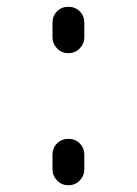

<svg xmlns="http://www.w3.org/2000/svg" viewBox="-20 -547 404 567"><path d="M135 -437V-480Q135 -500 148.5 -513.5Q162 -527 182 -527Q202 -527 215.5 -513.5Q229 -500 229 -480V-437Q229 -418 215.5 -404Q202 -390 182 -390Q162 -390 148.5 -404Q135 -418 135 -437ZM135 -47V-90Q135 -110 148.5 -123.5Q162 -137 182 -137Q202 -137 215.5 -123.5Q229 -110 229 -90V-47Q229 -28 215.5 -14Q202 0 182 0Q162 0 148.5 -14Q135 -28 135 -47Z"/></svg>

Font: Rounded Mplus 1c
Style: Regular
Weight: 400
Version: Version 1.059.20150529